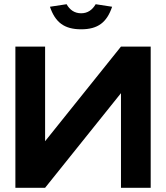

<svg xmlns="http://www.w3.org/2000/svg" viewBox="-20 -891 788 911"><path d="M695 -670H554L194 -221V-670H53V0H194L554 -449V0H695ZM217 -859 296 -871C311 -844 334 -828 365 -828C396 -828 418 -844 434 -871L512 -859C487 -785 445 -752 365 -752C285 -752 242 -785 217 -859Z"/></svg>

Font: LT Wave Bold
Style: Regular
Weight: 700
Designer: Daniel Lyons
Version: Version 2.5 (Glyphs App)